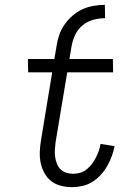

<svg xmlns="http://www.w3.org/2000/svg" viewBox="-20 -763 540 791"><path d="M213 -573Q216 -596 224 -619Q232 -642 246 -662Q260 -682 279 -698.5Q298 -715 320 -725Q342 -735 366 -739Q390 -743 412 -743L413 -688Q389 -688 364.5 -681.5Q340 -675 320.5 -659Q301 -643 290 -620Q279 -597 275 -573ZM278 8Q254 8 231.5 2.5Q209 -3 191.5 -16.5Q174 -30 163 -50Q152 -70 147.5 -92.5Q143 -115 144 -138.5Q145 -162 149 -186L195 -465H96L95 -520H204L213 -573H275L266 -520H445L446 -465H257L209 -177Q207 -162 206 -147Q205 -132 207 -117.5Q209 -103 214 -89.5Q219 -76 229 -66Q239 -56 253 -51.5Q267 -47 282 -47Q296 -47 311 -51.5Q326 -56 338 -66Q350 -76 359 -88Q368 -100 375 -113.5Q382 -127 387 -141.5Q392 -156 394 -170L452 -161Q448 -140 440.5 -119.5Q433 -99 422 -79.5Q411 -60 395.5 -43Q380 -26 361 -14Q342 -2 320 3Q298 8 278 8Z"/></svg>

Font: Iosevka Light
Style: Italic
Weight: 300
Italic angle: -9°
Monospace: yes
Designer: Belleve Invis
Foundry: Belleve Invis
Version: Version 32.5.0; ttfautohint (v1.8.4)